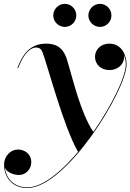

<svg xmlns="http://www.w3.org/2000/svg" viewBox="-72 -690 659 970"><path d="M374.5 -612C374.5 -580.5 401 -554 433 -554C465 -554 491 -580.5 491 -612C491 -644 465 -670.5 433 -670.5C401 -670.5 374.5 -644 374.5 -612ZM197 -612C197 -580.5 223.5 -554 255.5 -554C287.5 -554 313.5 -580.5 313.5 -612C313.5 -644 287.5 -670.5 255.5 -670.5C223.5 -670.5 197 -644 197 -612ZM66 260C262.5 260 567.5 -235 567.5 -365C567.5 -408.5 544.5 -469.5 480 -469.5C438 -469.5 408 -440 408 -403C408 -365.5 437 -336 482 -336C521 -336 555 -363.5 555 -402C555 -406.5 554.5 -411 553 -415.5C560.5 -399 563.5 -380.5 563.5 -364.5C563.5 -303 493.5 -158 399.5 -23.5C335 -120 296 -291 269 -380.5C254.5 -432.5 228 -469.5 161.5 -469.5C96.5 -469.5 49 -436.5 16 -346.5L19.5 -345C50 -428 87.5 -450 109.5 -450C132 -450 139 -436 143 -425.5C170.5 -353 249 -49.5 322 76.5C327.5 70.5 332 65 337 59.5C247 170 146.5 256.5 66 256.5C3 256.5 -40.5 216 -47 158C-36.5 181 -3.5 194 24 194C56.5 194 86 167 86 129C86 86 50 65.5 20 65.5C-23 65.5 -51.5 103.5 -51.5 141.5C-51.5 210 -6 260 66 260Z"/></svg>

Font: Bodoni* 48pt Medium
Style: Italic
Weight: 500
Italic angle: -13°
Version: Version 2.3